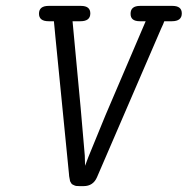

<svg xmlns="http://www.w3.org/2000/svg" viewBox="-20 -631 644 659"><path d="M113.8 -584Q113.8 -610.8 147 -610.8H257.8Q290 -610.8 290 -585Q290 -558.1 255.9 -558.1H229L256.8 -261.2L271 -97.2L272 -62L283.2 -91.8L341.8 -234.9L480 -558.1H460Q427.7 -558.1 428.2 -584Q428.2 -610.8 460.9 -610.8H571.8Q604 -610.8 604 -585Q604 -558.1 569.8 -558.1H543.9Q541 -549.3 533.2 -533.2L313 -22.9Q299.8 7.8 267.1 7.8H252.9Q247.1 7.8 242.4 7.3Q237.8 6.8 234.4 4.9Q231 2.9 228.5 2Q226.1 1 224.1 -2.9Q222.2 -6.8 221.2 -7.8Q220.2 -8.8 219.7 -13.9Q219.2 -19 218.5 -20Q217.8 -21 217.3 -26.6Q216.8 -32.2 216.8 -33.2L169.9 -506.8Q168.9 -515.6 167.5 -532.7Q166 -549.8 165 -558.1H147Q113.8 -558.1 113.8 -584Z"/></svg>

Font: CMU Typewriter Text
Style: LightOblique
Weight: 200
Italic angle: -9.46001°
Version: Version 0.7.0